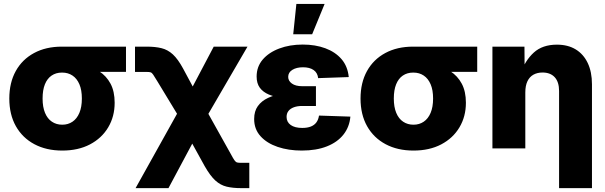

<svg xmlns="http://www.w3.org/2000/svg" viewBox="-20 -762 3109 986"><path d="M299.8 11.2Q217.8 11.2 156.5 -21.5Q95.2 -54.2 61.5 -114Q27.8 -173.8 27.8 -255.9Q27.8 -337.4 61 -397.2Q94.2 -457 155 -489.7Q215.8 -522.5 297.4 -522.5H627V-393.1H397L297.4 -389.2Q267.6 -389.2 245.1 -374Q222.7 -358.9 210.7 -329.3Q198.7 -299.8 198.7 -255.9Q198.7 -212.4 211.2 -182.4Q223.6 -152.3 246.6 -137Q269.5 -121.6 299.8 -121.6Q329.6 -121.6 352.3 -137Q375 -152.3 387.7 -182.4Q400.4 -212.4 400.4 -255.9Q400.4 -299.8 387.7 -329.3Q375 -358.9 352.3 -374Q329.6 -389.2 299.8 -389.2V-441.9Q354 -441.9 402.6 -431.2Q451.2 -420.4 488.8 -396.2Q526.4 -372.1 547.6 -332.3Q568.8 -292.5 568.8 -234.4Q568.8 -163.6 535.6 -107.9Q502.4 -52.2 442.1 -20.5Q381.8 11.2 299.8 11.2Z M676.3 204.1 931.6 -253.9H1007.3L1164.6 27.8Q1177.2 51.3 1183.8 60.8Q1190.4 70.3 1197.5 72.3Q1204.6 74.2 1217.8 74.2H1260.3V204.1H1217.8Q1175.3 204.1 1143.8 196.5Q1112.3 189 1085.9 165Q1059.6 141.1 1031.2 91.3L967.3 -24.4L845.2 204.1ZM926.8 -115.7 787.6 -345.2Q773.4 -368.7 766.8 -378.4Q760.3 -388.2 753.9 -390.4Q747.6 -392.6 733.9 -392.6H673.3V-522.5H733.9Q777.3 -522.5 809.3 -514.6Q841.3 -506.8 867.7 -482.7Q894 -458.5 920.4 -409.7L969.7 -317.9L1077.6 -522.5H1251L1014.2 -115.7Z M1529.8 11.2Q1461.4 11.2 1406 -7.6Q1350.6 -26.4 1317.9 -62.5Q1285.2 -98.6 1285.2 -150.9Q1285.2 -190.9 1304.2 -217.3Q1323.2 -243.7 1356.7 -259.3Q1390.1 -274.9 1432.9 -281.5Q1475.6 -288.1 1522.9 -288.1H1602.5V-217.8H1531.7Q1507.3 -217.8 1489.3 -211.2Q1471.2 -204.6 1461.4 -192.1Q1451.7 -179.7 1451.7 -161.6Q1451.7 -135.3 1472.9 -120.1Q1494.1 -105 1532.2 -105Q1558.6 -105 1576.7 -112.3Q1594.7 -119.6 1605 -133.8Q1615.2 -147.9 1618.2 -168.5L1779.3 -163.1Q1774.9 -110.4 1743.9 -71Q1712.9 -31.7 1658.7 -10.3Q1604.5 11.2 1529.8 11.2ZM1528.3 -253.9Q1476.1 -253.9 1433.6 -258.8Q1391.1 -263.7 1360.8 -276.4Q1330.6 -289.1 1314.2 -311.5Q1297.9 -334 1297.9 -369.1Q1297.9 -419.4 1329.1 -456.1Q1360.4 -492.7 1414.1 -512.9Q1467.8 -533.2 1534.7 -533.2Q1599.1 -533.2 1650.6 -514.2Q1702.1 -495.1 1733.9 -458.3Q1765.6 -421.4 1771 -366.2L1613.8 -360.8Q1610.8 -388.2 1590.6 -402.3Q1570.3 -416.5 1536.1 -416.5Q1502.9 -416.5 1481.4 -403.3Q1460 -390.1 1460 -367.2Q1460 -346.7 1479 -333Q1498 -319.3 1532.2 -319.3H1602.5V-253.9ZM1485.8 -585.9 1502 -741.7H1647L1583 -585.9Z M2103.5 11.2Q2021.5 11.2 1960.2 -21.5Q1898.9 -54.2 1865.2 -114Q1831.5 -173.8 1831.5 -255.9Q1831.5 -337.4 1864.7 -397.2Q1897.9 -457 1958.7 -489.7Q2019.5 -522.5 2101.1 -522.5H2430.7V-393.1H2200.7L2101.1 -389.2Q2071.3 -389.2 2048.8 -374Q2026.4 -358.9 2014.4 -329.3Q2002.4 -299.8 2002.4 -255.9Q2002.4 -212.4 2014.9 -182.4Q2027.3 -152.3 2050.3 -137Q2073.2 -121.6 2103.5 -121.6Q2133.3 -121.6 2156 -137Q2178.7 -152.3 2191.4 -182.4Q2204.1 -212.4 2204.1 -255.9Q2204.1 -299.8 2191.4 -329.3Q2178.7 -358.9 2156 -374Q2133.3 -389.2 2103.5 -389.2V-441.9Q2157.7 -441.9 2206.3 -431.2Q2254.9 -420.4 2292.5 -396.2Q2330.1 -372.1 2351.3 -332.3Q2372.6 -292.5 2372.6 -234.4Q2372.6 -163.6 2339.4 -107.9Q2306.2 -52.2 2245.8 -20.5Q2185.5 11.2 2103.5 11.2Z M2677.7 -287.1V0H2508.8V-522.5H2673.3L2674.3 -384.3H2653.3Q2676.8 -451.7 2721.4 -492.2Q2766.1 -532.7 2839.8 -532.7Q2896.5 -532.7 2936.5 -508.3Q2976.6 -483.9 2998.3 -438.2Q3020 -392.6 3020 -329.1V204.1H2851.1V-294.9Q2851.1 -340.8 2828.9 -365.2Q2806.6 -389.6 2766.1 -389.6Q2739.3 -389.6 2719.2 -378.4Q2699.2 -367.2 2688.5 -344.5Q2677.7 -321.8 2677.7 -287.1Z"/></svg>

Font: Inter 28pt ExtraBold
Style: Regular
Weight: 800
Designer: Rasmus Andersson
Foundry: rsms
Version: Version 4.001;git-66647c0bb